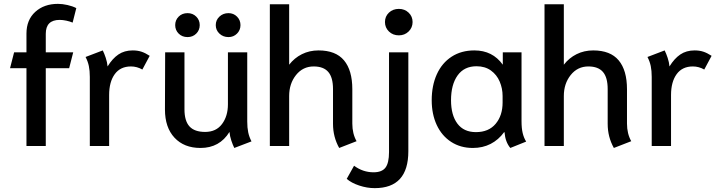

<svg xmlns="http://www.w3.org/2000/svg" viewBox="-20 -756 3733 994"><path d="M117 -403H32L53 -485H117V-582Q117 -653 162.5 -694.5Q208 -736 280 -736Q303 -736 329.5 -730Q356 -724 375 -714L356 -639Q342 -645 323.5 -649Q305 -653 289 -653Q217 -653 217 -581V-485H359L338 -403H217V0H117Z M445 -358Q445 -390 440 -414Q435 -438 423 -461L512 -495Q520 -479 527.5 -456.5Q535 -434 537 -412Q562 -453 593 -474Q624 -495 667 -495Q692 -495 712 -488.5Q732 -482 755 -467L717 -396Q689 -412 658 -412Q603 -412 574 -372Q545 -332 545 -264V0H445Z M834 -189 835 -485H935V-190Q935 -130 961 -101.5Q987 -73 1042 -73Q1099 -73 1129.5 -114Q1160 -155 1160 -216V-485H1260V-127Q1260 -95 1265 -71Q1270 -47 1282 -24L1193 10Q1185 -6 1177.5 -28.5Q1170 -51 1168 -73Q1117 10 1018 10Q933 10 883.5 -43Q834 -96 834 -189ZM887 -626Q887 -652 905 -670Q923 -688 951 -688Q978 -688 996 -670Q1014 -652 1014 -626Q1014 -600 996 -582Q978 -564 951 -564Q923 -564 905 -582Q887 -600 887 -626ZM1097 -626Q1097 -652 1116 -670Q1135 -688 1163 -688Q1189 -688 1207 -670Q1225 -652 1225 -626Q1225 -600 1207 -582Q1189 -564 1163 -564Q1135 -564 1116 -582Q1097 -600 1097 -626Z M1704 -115V-295Q1704 -355 1679.5 -383.5Q1655 -412 1604 -412Q1548 -412 1512.5 -367.5Q1477 -323 1477 -259V0H1377V-734H1477V-421Q1504 -456 1543 -475.5Q1582 -495 1629 -495Q1718 -495 1761 -443.5Q1804 -392 1804 -294V-116Q1804 -64 1826 -25L1736 10Q1704 -47 1704 -115Z M1973 -642Q1973 -671 1993.5 -690.5Q2014 -710 2045 -710Q2075 -710 2095.5 -690.5Q2116 -671 2116 -642Q2116 -613 2095.5 -593Q2075 -573 2045 -573Q2014 -573 1993.5 -593Q1973 -613 1973 -642ZM1775 170 1813 102Q1859 136 1914 136Q1957 136 1975.5 112Q1994 88 1994 31V-485H2094V27Q2094 218 1920 218Q1880 218 1839.5 204.5Q1799 191 1775 170Z M2215 -237Q2215 -313 2241.5 -371.5Q2268 -430 2318 -462.5Q2368 -495 2436 -495Q2530 -495 2583 -421V-485H2680V-129Q2680 -92 2686 -67Q2692 -42 2704 -23L2622 10Q2596 -21 2592 -71L2590 -72Q2561 -32 2520 -11Q2479 10 2428 10Q2364 10 2315.5 -21.5Q2267 -53 2241 -109Q2215 -165 2215 -237ZM2582 -225V-259Q2582 -298 2567 -333.5Q2552 -369 2521.5 -391Q2491 -413 2447 -413Q2383 -413 2349 -365.5Q2315 -318 2315 -237Q2315 -160 2348 -116Q2381 -72 2444 -72Q2510 -72 2546 -115Q2582 -158 2582 -225Z M3126 -115V-295Q3126 -355 3101.5 -383.5Q3077 -412 3026 -412Q2970 -412 2934.5 -367.5Q2899 -323 2899 -259V0H2799V-734H2899V-421Q2926 -456 2965 -475.5Q3004 -495 3051 -495Q3140 -495 3183 -443.5Q3226 -392 3226 -294V-116Q3226 -64 3248 -25L3158 10Q3126 -47 3126 -115Z M3354 -358Q3354 -390 3349 -414Q3344 -438 3332 -461L3421 -495Q3429 -479 3436.5 -456.5Q3444 -434 3446 -412Q3471 -453 3502 -474Q3533 -495 3576 -495Q3601 -495 3621 -488.5Q3641 -482 3664 -467L3626 -396Q3598 -412 3567 -412Q3512 -412 3483 -372Q3454 -332 3454 -264V0H3354Z"/></svg>

Font: Niramit Medium
Style: Regular
Weight: 500
Designer: Katatrad Aksorn Co.,Ltd.
Foundry: Cadson Demak Co.,Ltd.
Version: Version 1.000; ttfautohint (v1.6)